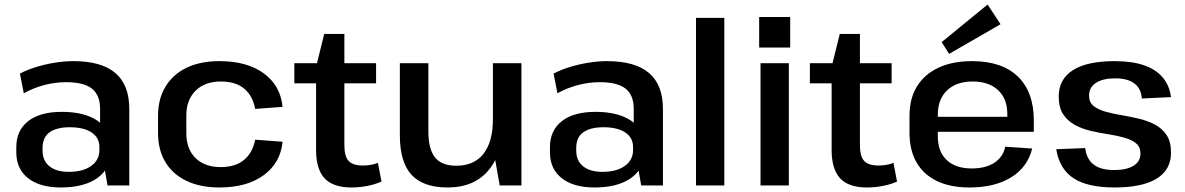

<svg xmlns="http://www.w3.org/2000/svg" viewBox="-20 -819 5235 848"><path d="M422 -187V-338Q422 -399 386 -427.5Q350 -456 272 -456Q224 -456 176 -443.5Q128 -431 85 -407L68 -494Q98 -510 138 -522.5Q178 -535 221.5 -542Q265 -549 304 -549Q428 -549 489.5 -496.5Q551 -444 551 -338V0H455ZM248 9Q156 9 104 -32Q52 -73 52 -146V-169Q52 -243 104.5 -284Q157 -325 253 -325Q353 -325 411 -285.5Q469 -246 469 -173V-149Q469 -75 410.5 -33Q352 9 248 9ZM284 -60Q346 -60 382.5 -86Q419 -112 419 -156V-169Q419 -211 384.5 -234Q350 -257 288 -257Q231 -257 199.5 -235Q168 -213 168 -165V-154Q168 -109 198.5 -84.5Q229 -60 284 -60Z M949 9Q865 9 804 -20Q743 -49 710.5 -103Q678 -157 678 -232V-308Q678 -382 711 -436.5Q744 -491 804.5 -520Q865 -549 949 -549Q1071 -549 1145 -495Q1219 -441 1228 -347L1107 -338Q1096 -397 1058 -428Q1020 -459 955 -459Q885 -459 844 -418.5Q803 -378 803 -309V-231Q803 -161 843.5 -121Q884 -81 955 -81Q1019 -81 1057.5 -112.5Q1096 -144 1107 -202L1228 -193Q1219 -100 1145 -45.5Q1071 9 949 9Z M1532 9Q1451 9 1413.5 -31.5Q1376 -72 1376 -157V-524L1412 -669H1501V-178Q1501 -129 1519.5 -108.5Q1538 -88 1583 -88Q1599 -88 1616 -90.5Q1633 -93 1649 -100L1665 -17Q1647 -9 1625 -3Q1603 3 1579 6Q1555 9 1532 9ZM1280 -540H1641V-451H1280Z M1872 -238Q1872 -160 1901.5 -123.5Q1931 -87 1995 -87Q2074 -87 2115.5 -140Q2157 -193 2157 -292L2205 -367V-301Q2205 -151 2141 -71Q2077 9 1957 9Q1849 9 1797.5 -47Q1746 -103 1746 -222V-540H1872ZM2283 0H2187L2157 -170V-540H2283Z M2779 -187V-338Q2779 -399 2743 -427.5Q2707 -456 2629 -456Q2581 -456 2533 -443.5Q2485 -431 2442 -407L2425 -494Q2455 -510 2495 -522.5Q2535 -535 2578.5 -542Q2622 -549 2661 -549Q2785 -549 2846.5 -496.5Q2908 -444 2908 -338V0H2812ZM2605 9Q2513 9 2461 -32Q2409 -73 2409 -146V-169Q2409 -243 2461.5 -284Q2514 -325 2610 -325Q2710 -325 2768 -285.5Q2826 -246 2826 -173V-149Q2826 -75 2767.5 -33Q2709 9 2605 9ZM2641 -60Q2703 -60 2739.5 -86Q2776 -112 2776 -156V-169Q2776 -211 2741.5 -234Q2707 -257 2645 -257Q2588 -257 2556.5 -235Q2525 -213 2525 -165V-154Q2525 -109 2555.5 -84.5Q2586 -60 2641 -60Z M3179 -740V0H3054V-740Z M3464 -540V0H3339V-540ZM3470 -744V-609H3333V-744Z M3809 9Q3728 9 3690.5 -31.5Q3653 -72 3653 -157V-524L3689 -669H3778V-178Q3778 -129 3796.5 -108.5Q3815 -88 3860 -88Q3876 -88 3893 -90.5Q3910 -93 3926 -100L3942 -17Q3924 -9 3902 -3Q3880 3 3856 6Q3832 9 3809 9ZM3557 -540H3918V-451H3557Z M4262 9Q4178 9 4119 -19Q4060 -47 4028.5 -101Q3997 -155 3997 -232V-308Q3997 -384 4030 -437.5Q4063 -491 4125 -520Q4187 -549 4273 -549Q4405 -549 4475.5 -481Q4546 -413 4546 -287V-237H4099V-303H4447L4429 -278V-315Q4429 -383 4388 -421Q4347 -459 4276 -459Q4204 -459 4163 -420Q4122 -381 4122 -312V-218Q4122 -149 4161.5 -112Q4201 -75 4272 -75Q4333 -75 4371.5 -100Q4410 -125 4420 -171L4539 -163Q4518 -80 4445.5 -35.5Q4373 9 4262 9ZM4399 -712 4172 -581 4139 -633 4342 -799Z M4903 9Q4783 9 4721 -32Q4659 -73 4645 -160L4773 -165Q4779 -116 4810.5 -92Q4842 -68 4901 -68Q4956 -68 4986.5 -87Q5017 -106 5017 -141Q5017 -170 4997.5 -186Q4978 -202 4946 -211Q4914 -220 4875 -226Q4836 -232 4797.5 -241Q4759 -250 4727 -267.5Q4695 -285 4675.5 -314.5Q4656 -344 4656 -393Q4656 -469 4718.5 -509Q4781 -549 4903 -549Q4978 -549 5030.5 -531.5Q5083 -514 5114 -478.5Q5145 -443 5152 -390L5023 -384Q5020 -428 4990 -450.5Q4960 -473 4906 -473Q4851 -473 4820.5 -453Q4790 -433 4790 -397Q4790 -367 4810 -351Q4830 -335 4862 -326Q4894 -317 4932.5 -310.5Q4971 -304 5009.5 -295Q5048 -286 5080.5 -269Q5113 -252 5132.5 -222.5Q5152 -193 5152 -145Q5152 -69 5088.5 -30Q5025 9 4903 9Z"/></svg>

Font: Pathway Extreme 28pt SemiBold
Style: Regular
Weight: 600
Designer: Eduardo Rodriguez Tunni
Foundry: Eduardo Rodriguez Tunni
Version: Version 1.001;gftools[0.9.26]